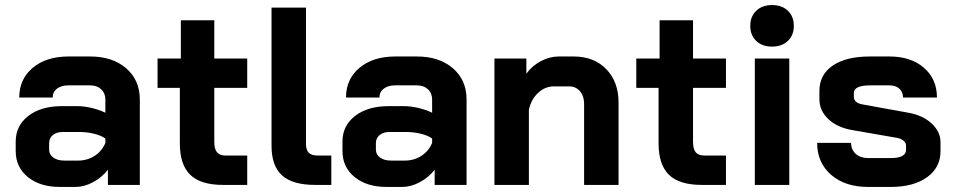

<svg xmlns="http://www.w3.org/2000/svg" viewBox="-20 -730 3761 758"><path d="M42 -134V-171Q42 -234 92 -272.5Q142 -311 224 -311H285Q311 -311 341 -304Q371 -297 396 -285V-337Q396 -362 379.5 -377.5Q363 -393 336 -393H250Q222 -393 205 -380Q188 -367 188 -345H56Q56 -418 109.5 -462.5Q163 -507 250 -507H336Q424 -507 478 -460.5Q532 -414 532 -337V0H406V-60Q382 -29 347 -10.5Q312 8 278 8H216Q138 8 90 -31Q42 -70 42 -134ZM288 -96Q325 -96 354 -115Q383 -134 396 -166V-183Q380 -195 351.5 -202Q323 -209 291 -209H228Q204 -209 189 -197Q174 -185 174 -165V-139Q174 -120 190.5 -108Q207 -96 234 -96Z M690 -164V-383H602V-499H694V-650H826V-499H956V-383H826V-170Q826 -142 836.5 -129Q847 -116 870 -116H956V0H860Q772 0 731 -40Q690 -80 690 -164Z M1052 -154V-700H1188V-162Q1188 -138 1199 -127Q1210 -116 1234 -116H1288V0H1224Q1135 0 1093.5 -37.5Q1052 -75 1052 -154Z M1332 -134V-171Q1332 -234 1382 -272.5Q1432 -311 1514 -311H1575Q1601 -311 1631 -304Q1661 -297 1686 -285V-337Q1686 -362 1669.5 -377.5Q1653 -393 1626 -393H1540Q1512 -393 1495 -380Q1478 -367 1478 -345H1346Q1346 -418 1399.5 -462.5Q1453 -507 1540 -507H1626Q1714 -507 1768 -460.5Q1822 -414 1822 -337V0H1696V-60Q1672 -29 1637 -10.5Q1602 8 1568 8H1506Q1428 8 1380 -31Q1332 -70 1332 -134ZM1578 -96Q1615 -96 1644 -115Q1673 -134 1686 -166V-183Q1670 -195 1641.5 -202Q1613 -209 1581 -209H1518Q1494 -209 1479 -197Q1464 -185 1464 -165V-139Q1464 -120 1480.5 -108Q1497 -96 1524 -96Z M1932 -499H2058V-439Q2080 -470 2115 -488.5Q2150 -507 2185 -507H2245Q2325 -507 2373.5 -457Q2422 -407 2422 -325V0H2286V-320Q2286 -351 2269.5 -370Q2253 -389 2227 -389H2167Q2132 -389 2104.5 -363.5Q2077 -338 2068 -297V0H1932Z M2580 -164V-383H2492V-499H2584V-650H2716V-499H2846V-383H2716V-170Q2716 -142 2726.5 -129Q2737 -116 2760 -116H2846V0H2750Q2662 0 2621 -40Q2580 -80 2580 -164Z M2942 -628Q2942 -665 2965.5 -687.5Q2989 -710 3028 -710Q3067 -710 3090.5 -687.5Q3114 -665 3114 -628Q3114 -591 3090.5 -568.5Q3067 -546 3028 -546Q2989 -546 2965.5 -568.5Q2942 -591 2942 -628ZM2960 -499H3096V0H2960Z M3206 -166H3340Q3340 -139 3358.5 -122.5Q3377 -106 3407 -106H3497Q3557 -106 3557 -139V-156Q3557 -166 3547 -174.5Q3537 -183 3520 -186L3347 -216Q3286 -226 3250.5 -259.5Q3215 -293 3215 -338V-371Q3215 -435 3267.5 -471Q3320 -507 3414 -507H3492Q3576 -507 3627.5 -462.5Q3679 -418 3679 -345H3545Q3545 -367 3530.5 -380Q3516 -393 3492 -393H3416Q3351 -393 3351 -363V-347Q3351 -336 3359.5 -328.5Q3368 -321 3384 -318L3566 -285Q3623 -275 3658 -242.5Q3693 -210 3693 -169V-133Q3693 -68 3639.5 -30Q3586 8 3497 8H3407Q3316 8 3261 -40Q3206 -88 3206 -166Z"/></svg>

Font: Stavian Bold
Style: Bold
Weight: 700
Version: Version 1.000; ttfautohint (v1.6)